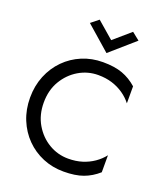

<svg xmlns="http://www.w3.org/2000/svg" viewBox="-169 -1064 1023 1188"><g transform="rotate(20 342.5 -470.0)"><path d="M130 -350Q130 -432 166.5 -493.5Q203 -555 262 -590Q321 -625 390 -625Q440 -625 481.5 -612Q523 -599 557 -575.5Q591 -552 615 -521V-633Q571 -672 519 -691Q467 -710 390 -710Q317 -710 253.5 -683.5Q190 -657 142 -608.5Q94 -560 67 -494Q40 -428 40 -350Q40 -272 67 -206Q94 -140 142 -91.5Q190 -43 253.5 -16.5Q317 10 390 10Q467 10 519 -9Q571 -28 615 -67V-179Q591 -148 557 -124.5Q523 -101 481.5 -88Q440 -75 390 -75Q321 -75 262 -110Q203 -145 166.5 -207Q130 -269 130 -350ZM390 -855 280 -950 230 -910 390 -770 550 -910 500 -950Z"/></g></svg>

Font: Glinicke Jost Regular
Style: Regular
Weight: 400
Version: Version 3.710